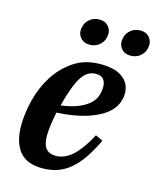

<svg xmlns="http://www.w3.org/2000/svg" viewBox="-112 -815 744 906"><g transform="rotate(15 259.5 -362.0)"><path d="M181 12Q104 12 68.5 -32.5Q33 -77 33 -158Q33 -216 49.5 -282.5Q66 -349 101 -404.5Q136 -460 190.5 -497Q245 -534 321 -534Q351 -534 377.5 -528.5Q404 -523 424 -510Q444 -497 455.5 -477Q467 -457 467 -428Q467 -403 454.5 -375.5Q442 -348 410 -324Q378 -300 321.5 -282Q265 -264 178 -259Q171 -225 167 -195Q163 -165 163 -142Q163 -100 179 -80.5Q195 -61 227 -61Q272 -61 311.5 -98.5Q351 -136 386 -204L422 -187Q399 -139 374.5 -102Q350 -65 321.5 -39.5Q293 -14 258.5 -1Q224 12 181 12ZM188 -297Q236 -303 269 -316Q302 -329 322.5 -346.5Q343 -364 351.5 -386Q360 -408 360 -433Q360 -456 349 -470Q338 -484 312 -484Q291 -484 274.5 -474.5Q258 -465 243.5 -443.5Q229 -422 215.5 -386Q202 -350 188 -297ZM246 -609Q218 -609 203 -625.5Q188 -642 188 -663Q188 -672 191 -684Q196 -705 215 -720.5Q234 -736 261 -736Q289 -736 304 -719.5Q319 -703 319 -682Q319 -673 316 -661Q311 -640 292 -624.5Q273 -609 246 -609ZM446 -609Q418 -609 403 -625.5Q388 -642 388 -663Q388 -672 391 -684Q396 -705 415 -720.5Q434 -736 461 -736Q489 -736 504 -719.5Q519 -703 519 -682Q519 -673 516 -661Q511 -640 492 -624.5Q473 -609 446 -609Z"/></g></svg>

Font: IBM Plex Serif SemiBold
Style: Italic
Weight: 600
Italic angle: -14°
Designer: Mike Abbink, Paul van der Laan, Pieter van Rosmalen
Foundry: Bold Monday
Version: Version 2.5